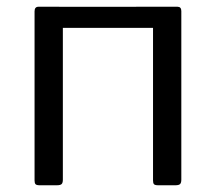

<svg xmlns="http://www.w3.org/2000/svg" viewBox="-20 -550 641 570"><path d="M166.6 -517.2V-16.7Q166.6 -7.2 163 -3.6Q159.3 0 148.9 0H97.7Q88.5 0 85.6 -3.1Q82.6 -6.2 82.6 -14.1V-516.4Q82.6 -530 94.4 -530H155.2Q166.6 -530 166.6 -517.2ZM518.3 -517.2V-16.7Q518.3 -7.2 514.6 -3.6Q511 0 500.5 0H449.4Q440.2 0 437.2 -3.1Q434.3 -6.2 434.3 -14.1V-516.4Q434.3 -530 446 -530H506.8Q518.3 -530 518.3 -517.2ZM125.8 -467.2Q114.9 -467.2 114.9 -477.6V-520.1Q114.9 -529.7 125.3 -529.7L484.7 -530Q495.1 -530 495.1 -520.4V-477.6Q495.1 -467.2 483.9 -467.2Z"/></svg>

Font: Libre Franklin Thin
Style: Regular
Weight: 100
Designer: Pablo Impallari, Rodrigo Fuenzalida, Nhung Nguyen
Foundry: Impallari Type
Version: Version 3.000